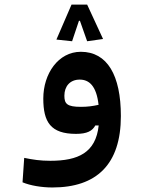

<svg xmlns="http://www.w3.org/2000/svg" viewBox="-20 -579 626 836"><path d="M208 237.3C400.4 237.3 506.3 137.2 506.3 -73.7C506.3 -251 447.3 -353.5 332 -353.5C233.9 -353.5 168.5 -258.3 168.5 -149.9C168.5 -47.9 200.2 3.9 311 3.9C359.9 3.9 382.3 -9.3 395 -32.7H409.7C397 85.9 320.3 121.1 199.2 121.1C155.3 121.1 123.5 116.2 85.4 108.4L78.1 214.8C111.8 229 161.6 237.3 208 237.3ZM359.4 -559.1H291.5L225.6 -406.7L293.9 -399.4L323.7 -488.3H328.1L359.4 -399.4L428.7 -409.2ZM409.2 -122.6C382.8 -116.7 360.4 -113.8 332.5 -113.8C272.5 -113.8 260.3 -126.5 260.3 -162.1C260.3 -203.6 285.2 -232.4 327.1 -232.4C367.7 -232.4 399.9 -205.6 409.2 -122.6Z"/></svg>

Font: Cascadia Mono SemiBold
Style: Regular
Weight: 600
Monospace: yes
Designer: Aaron Bell
Foundry: Saja Typeworks
Version: Version 2404.023